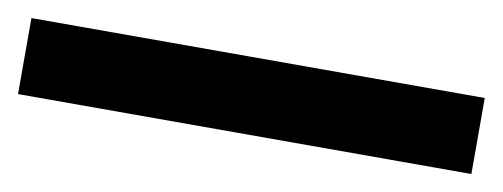

<svg xmlns="http://www.w3.org/2000/svg" viewBox="-27 33 639 244"><g transform="rotate(10 292.5 155.0)"><path d="M0 106H585V204.1H0Z"/></g></svg>

Font: Montserrat-Arabic
Style: Bold
Weight: 700
Designer: Mohamed Gaber
Foundry: Kief Type Foundry
Version: Version 5.008;PS 005.008;hotconv 1.0.88;makeotf.lib2.5.64775